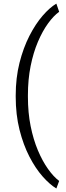

<svg xmlns="http://www.w3.org/2000/svg" viewBox="-20 -819 366 1068"><path d="M67.4 -287.6Q67.4 -386.2 88.6 -470Q109.9 -553.7 143.8 -619.9Q177.7 -686 217.3 -731.7Q256.8 -777.3 293.5 -798.8L309.1 -753.4Q277.8 -731 247.1 -688.5Q216.3 -646 190.9 -586.4Q165.5 -526.9 150.4 -451.9Q135.3 -377 135.3 -289.6V-280.3Q135.3 -192.4 150.4 -117.4Q165.5 -42.5 190.9 17.6Q216.3 77.6 247.1 120.8Q277.8 164.1 309.1 187.5L293.5 229.5Q256.8 207.5 217.3 162.8Q177.7 118.2 143.8 52.7Q109.9 -12.7 88.6 -96.9Q67.4 -181.2 67.4 -281.2Z"/></svg>

Font: Heebo Light
Style: Regular
Weight: 300
Designer: Oded Ezer
Foundry: Ezer Type House
Version: Version 3.100